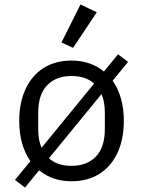

<svg xmlns="http://www.w3.org/2000/svg" viewBox="-20 -799 640 859"><path d="M47 6 116 -78Q66 -150 66 -258Q66 -340 94.5 -401Q123 -462 175.5 -495Q228 -528 300 -528Q385 -528 445 -479L508 -556L553 -522L484 -438Q534 -366 534 -258Q534 -176 505.5 -115Q477 -54 424.5 -21Q372 12 300 12Q215 12 155 -37L92 40ZM151 -295V-221Q151 -171 166 -138L401 -425Q364 -459 300 -459Q231 -459 191 -417.5Q151 -376 151 -295ZM449 -221V-295Q449 -345 434 -378L199 -91Q236 -57 300 -57Q369 -57 409 -98.5Q449 -140 449 -221ZM307 -585 255 -609 340 -779 413 -744Z"/></svg>

Font: iA Writer Mono V
Style: Regular
Weight: 400
Designer: Mike Abbink, Paul van der Laan, Pieter van Rosmalen
Foundry: Bold Monday
Version: Version 2.000